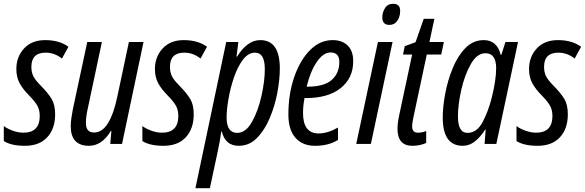

<svg xmlns="http://www.w3.org/2000/svg" viewBox="-31 -757 3077 1010"><path d="M100 10Q176 10 217.5 -35Q259 -80 259 -155Q259 -205 241.5 -235Q224 -265 184 -306Q154 -336 144 -357Q134 -378 134 -405Q134 -480 209 -480Q256 -480 295 -449L329 -511Q281 -546 207 -546Q136 -546 95.5 -502Q55 -458 55 -394Q55 -351 72 -319.5Q89 -288 122 -255Q156 -220 167 -198Q178 -176 178 -147Q178 -59 92 -59Q65 -59 36 -69.5Q7 -80 -11 -94V-15Q28 10 100 10Z M437 10Q505 10 552 -68H555L549 0H611L724 -536H647L586 -248Q567 -158 537 -109Q507 -60 463 -60Q421 -60 421 -110Q421 -146 432 -192L505 -536H428L352 -181Q348 -160 344.5 -136Q341 -112 341 -94Q341 10 437 10Z M829 10Q905 10 946.5 -35Q988 -80 988 -155Q988 -205 970.5 -235Q953 -265 913 -306Q883 -336 873 -357Q863 -378 863 -405Q863 -480 938 -480Q985 -480 1024 -449L1058 -511Q1010 -546 936 -546Q865 -546 824.5 -502Q784 -458 784 -394Q784 -351 801 -319.5Q818 -288 851 -255Q885 -220 896 -198Q907 -176 907 -147Q907 -59 821 -59Q794 -59 765 -69.5Q736 -80 718 -94V-15Q757 10 829 10Z M997 233H1073L1116 32Q1125 -9 1133 -65H1136Q1154 10 1225 10Q1280 10 1320.5 -31Q1361 -72 1388 -136Q1415 -200 1428 -270Q1441 -340 1441 -397Q1441 -546 1338 -546Q1270 -546 1216 -459H1213L1223 -536H1159ZM1217 -58Q1161 -58 1161 -139Q1161 -180 1171 -237.5Q1181 -295 1200 -350.5Q1219 -406 1247 -443Q1275 -480 1311 -480Q1362 -480 1362 -393Q1362 -331 1344.5 -252.5Q1327 -174 1294.5 -116Q1262 -58 1217 -58Z M1626 10Q1698 10 1747 -21V-86Q1692 -55 1645 -55Q1563 -55 1563 -163Q1563 -201 1571 -241H1578Q1695 -241 1761 -293.5Q1827 -346 1827 -435Q1827 -490 1797.5 -518Q1768 -546 1719 -546Q1652 -546 1599.5 -493Q1547 -440 1516.5 -351Q1486 -262 1486 -154Q1486 -75 1523 -32.5Q1560 10 1626 10ZM1582 -301Q1601 -380 1635 -430.5Q1669 -481 1708 -481Q1754 -481 1754 -431Q1754 -372 1714 -336.5Q1674 -301 1585 -301Z M2018 -626Q2044 -626 2059 -647.5Q2074 -669 2074 -700Q2074 -737 2037 -737Q2008 -737 1994 -714Q1980 -691 1980 -665Q1980 -626 2018 -626ZM1843 0H1920L2034 -536H1957Z M2138 10Q2178 10 2211 -5V-68Q2190 -59 2167 -59Q2137 -59 2137 -93Q2137 -103 2139.5 -117Q2142 -131 2145 -146L2214 -470H2290L2304 -536H2228L2254 -658H2198L2155 -535L2098 -514L2089 -470H2137L2069 -151Q2060 -109 2060 -80Q2060 10 2138 10Z M2403 10Q2438 10 2467 -13Q2496 -36 2522 -76H2524L2518 0H2580L2694 -536H2628L2606 -468H2603Q2584 -546 2514 -546Q2458 -546 2417.5 -504.5Q2377 -463 2350.5 -398.5Q2324 -334 2311 -264.5Q2298 -195 2298 -139Q2298 10 2403 10ZM2428 -58Q2378 -58 2378 -145Q2378 -206 2395.5 -284Q2413 -362 2445.5 -419.5Q2478 -477 2523 -477Q2579 -477 2579 -398Q2579 -336 2555 -240Q2538 -173 2508 -115.5Q2478 -58 2428 -58Z M2797 10Q2873 10 2914.5 -35Q2956 -80 2956 -155Q2956 -205 2938.5 -235Q2921 -265 2881 -306Q2851 -336 2841 -357Q2831 -378 2831 -405Q2831 -480 2906 -480Q2953 -480 2992 -449L3026 -511Q2978 -546 2904 -546Q2833 -546 2792.5 -502Q2752 -458 2752 -394Q2752 -351 2769 -319.5Q2786 -288 2819 -255Q2853 -220 2864 -198Q2875 -176 2875 -147Q2875 -59 2789 -59Q2762 -59 2733 -69.5Q2704 -80 2686 -94V-15Q2725 10 2797 10Z"/></svg>

Font: Noto Sans UI Condensed
Style: Italic
Weight: 400
Width: 3
Italic angle: -12°
Designer: Monotype Design Team
Foundry: Monotype Imaging Inc.
Version: Version 1.901